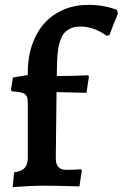

<svg xmlns="http://www.w3.org/2000/svg" viewBox="-20 -762 504 788"><path d="M38 -55Q67 -58 80.5 -72Q94 -86 94 -112V-347Q93 -370 80 -377.5Q67 -385 29 -387L25 -393L33 -444L94 -454V-462Q94 -547 125 -610.5Q156 -674 212.5 -708Q269 -742 344 -742Q378 -742 408.5 -736Q439 -730 460 -721L464 -706Q446 -664 429 -618L417 -615Q397 -631 369 -642Q341 -653 311 -653Q259 -653 237 -617Q215 -581 214 -496L213 -450Q280 -450 342 -453L345 -448L335 -381Q278 -383 212 -384L209 -112Q209 -65 251 -65Q280 -65 312 -67L316 -63L306 3Q204 0 163 0Q110 0 32 6Z"/></svg>

Font: Alegreya
Style: Bold
Weight: 700
Designer: Juan Pablo del Peral
Foundry: Huerta Tipografica
Version: Version 2.008; ttfautohint (v1.8)